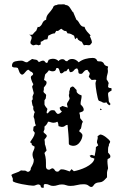

<svg xmlns="http://www.w3.org/2000/svg" viewBox="-20 -891 577 915"><path d="M422 -615Q439 -615 444 -600Q449 -598 455.5 -598.5Q462 -599 467 -596Q472 -593 473.5 -590.5Q475 -588 476.5 -585Q478 -582 481.5 -579.5Q485 -577 495 -574V-572L493 -563Q496 -550 492 -538Q488 -526 488 -513Q491 -508 494 -503.5Q497 -499 498 -494Q496 -490 496 -486Q496 -482 495 -477Q497 -473 501.5 -472Q506 -471 511 -471L512 -460Q508 -457 501.5 -453.5Q495 -450 495 -444Q495 -436 496.5 -428Q498 -420 498 -412Q498 -407 501 -403Q504 -399 507 -395L501 -389Q497 -392 493.5 -395Q490 -398 488 -403L476 -401L469 -403Q465 -406 460.5 -407.5Q456 -409 451 -411Q448 -414 445.5 -425Q443 -436 440.5 -449.5Q438 -463 436.5 -475.5Q435 -488 435 -493Q435 -499 439 -509Q435 -512 430.5 -511Q426 -510 421 -510L415 -511L403 -525L408 -540Q407 -545 403 -549Q399 -553 397 -558Q389 -558 385 -555Q381 -552 378.5 -548.5Q376 -545 373 -542Q370 -539 366 -539Q356 -539 354.5 -543.5Q353 -548 353 -556L348 -565Q339 -565 332.5 -556Q326 -547 315 -547Q310 -550 310 -555.5Q310 -561 305 -564L296 -552Q287 -552 283.5 -547.5Q280 -543 273 -541L267 -543Q265 -548 262.5 -557.5Q260 -567 253 -567Q248 -567 247.5 -564.5Q247 -562 246 -559Q245 -556 241.5 -553.5Q238 -551 228 -551Q226 -551 220.5 -553Q215 -555 213 -556Q205 -545 201.5 -542.5Q198 -540 196.5 -538Q195 -536 194 -531Q193 -526 190 -510Q194 -508 198 -505.5Q202 -503 202 -498Q202 -490 197.5 -485Q193 -480 189 -474Q190 -465 187 -454Q189 -449 193.5 -446Q198 -443 200 -438L198 -422L192 -413V-393Q194 -387 198 -382Q202 -377 206 -372L202 -356L204 -350Q209 -352 211 -354.5Q213 -357 215 -359.5Q217 -362 220.5 -364Q224 -366 231 -366Q235 -366 241 -364Q244 -359 247 -355Q250 -351 255 -348Q261 -348 266 -351.5Q271 -355 275 -360L268 -366Q267 -368 265.5 -372.5Q264 -377 265 -379L278 -386L303 -378L299 -395Q301 -403 305.5 -408.5Q310 -414 312 -422Q308 -432 308 -439Q310 -442 310 -446.5Q310 -451 310 -455Q314 -465 314 -472L324 -479L331 -477L342 -465Q345 -463 345 -461Q345 -459 345 -457Q345 -451 348 -449Q352 -444 357.5 -441Q363 -438 369 -436Q369 -425 366.5 -415Q364 -405 364 -394Q369 -389 374 -382.5Q379 -376 379 -368Q379 -362 371 -358.5Q363 -355 358 -354Q362 -343 362 -328L375 -311Q370 -303 369 -294Q368 -285 365 -277Q358 -273 358 -264Q369 -258 373 -248Q373 -231 360.5 -213.5Q348 -196 329 -196Q324 -196 316 -198.5Q308 -201 308 -207Q308 -229 306 -251.5Q304 -274 302 -296Q295 -296 289.5 -291Q284 -286 275 -286Q272 -286 267.5 -287.5Q263 -289 259 -290Q258 -295 257.5 -301Q257 -307 253 -311Q245 -306 235 -306Q228 -306 222 -308.5Q216 -311 209 -311Q204 -297 192 -288V-275L187 -262Q190 -257 196.5 -252.5Q203 -248 203 -242Q201 -237 198 -233.5Q195 -230 192 -226Q193 -220 193.5 -214.5Q194 -209 194 -203Q197 -196 198.5 -189Q200 -182 202 -174L192 -162Q195 -152 196.5 -144.5Q198 -137 198.5 -130Q199 -123 199 -115.5Q199 -108 199 -98Q199 -82 215 -82L228 -89Q236 -89 240.5 -81Q245 -73 253 -73Q260 -73 263.5 -78.5Q267 -84 274 -84Q284 -84 293.5 -80.5Q303 -77 312 -74L321 -85L332 -75Q343 -77 359 -82Q375 -87 390 -94.5Q405 -102 416.5 -112.5Q428 -123 430 -135L420 -139Q415 -139 412 -142Q409 -145 407 -149L417 -153L431 -148Q433 -159 435 -169Q437 -179 437 -190L448 -198L442 -212Q442 -220 444.5 -226.5Q447 -233 445 -242L457 -250Q468 -250 484 -238Q500 -226 505 -217Q505 -212 501.5 -207.5Q498 -203 499 -198Q495 -190 495 -181Q495 -172 495 -164Q498 -160 502 -155.5Q506 -151 506 -146Q506 -140 502 -137.5Q498 -135 493 -133Q491 -122 492.5 -111Q494 -100 495 -89Q490 -74 490 -68.5Q490 -63 490 -48V-46Q484 -40 478 -33.5Q472 -27 464 -24Q457 -22 449.5 -21.5Q442 -21 435 -17Q430 -14 425.5 -7Q421 0 415 0Q409 0 401.5 -6.5Q394 -13 378 -13Q362 -13 346.5 -9Q331 -5 315 -5Q304 -5 295 -8.5Q286 -12 275 -12Q264 -12 254 -8.5Q244 -5 233 -5Q223 -5 215 -9.5Q207 -14 197 -14Q189 -14 188.5 -8.5Q188 -3 189 3L183 4Q177 4 175 0Q173 -4 172 -9L164 -12Q157 -12 151 -9Q145 -6 138 -6Q133 -6 117 -8Q101 -10 84 -13.5Q67 -17 54 -21Q41 -25 41 -29V-40L34 -57Q39 -62 55 -67Q71 -72 80 -79Q85 -78 90 -78Q95 -78 100 -78L112 -72Q117 -72 120.5 -75Q124 -78 126 -82Q126 -89 128.5 -93Q131 -97 133.5 -102Q136 -107 138.5 -113.5Q141 -120 141 -131Q135 -143 135 -156Q135 -164 140 -173.5Q145 -183 145 -192L132 -200L130 -209L123 -213Q130 -224 137 -234.5Q144 -245 146 -258L138 -269L140 -287L151 -293Q146 -303 145.5 -313.5Q145 -324 140 -334Q141 -340 142 -346Q143 -352 146 -357Q136 -367 139 -382Q134 -388 133.5 -395.5Q133 -403 131 -411L136 -418L135 -431L141 -447L133 -478L139 -490Q136 -493 131.5 -505Q127 -517 127 -522Q127 -528 132.5 -531Q138 -534 138 -540L132 -548Q127 -548 123 -552.5Q119 -557 114 -559Q107 -556 99 -545.5Q91 -535 84 -535L76 -541Q72 -547 70 -554Q68 -561 65 -567Q58 -570 50 -569.5Q42 -569 37 -575V-577Q37 -595 52.5 -598.5Q68 -602 81 -602Q89 -602 95 -598Q101 -594 109 -594L133 -610Q144 -607 151 -606.5Q158 -606 165 -595Q170 -597 175 -599.5Q180 -602 185 -602Q191 -602 194.5 -596.5Q198 -591 205 -591L212 -606Q222 -611 232 -611Q248 -611 259 -600Q266 -609 278 -609Q285 -609 289 -604Q293 -599 300 -599Q309 -610 324 -610Q333 -610 341 -605.5Q349 -601 355 -594Q369 -605 386.5 -610Q404 -615 422 -615ZM457 -366 458 -374 466 -369ZM250 -867Q255 -870 260 -870Q265 -870 270 -870Q276 -870 282 -870.5Q288 -871 293 -867Q305 -867 313.5 -854Q322 -841 327 -833L328 -835L344 -797Q350 -794 353.5 -788Q357 -782 360.5 -776.5Q364 -771 369 -767Q374 -763 383 -763Q386 -751 394.5 -741Q403 -731 412 -722L408 -719Q411 -711 414.5 -703.5Q418 -696 418 -688Q413 -680 409.5 -677.5Q406 -675 402 -675.5Q398 -676 392.5 -676.5Q387 -677 380 -675Q377 -679 374.5 -683Q372 -687 370 -692Q365 -693 360.5 -696Q356 -699 352 -702L347 -712L338 -704L333 -721Q325 -726 318 -729Q311 -732 302 -732L295 -744L293 -743Q286 -743 281.5 -747Q277 -751 272 -754Q266 -751 261 -746.5Q256 -742 248 -744L241 -732Q233 -732 225.5 -728.5Q218 -725 210 -721L206 -704L192 -702Q188 -699 183.5 -696Q179 -693 174 -692V-679L164 -675Q162 -676 158.5 -677Q155 -678 153 -678Q149 -678 145.5 -676.5Q142 -675 137 -675Q133 -677 129 -680Q125 -683 125 -688Q125 -694 128 -700Q131 -706 131 -712Q131 -717 127 -720.5Q123 -724 119 -726L127 -725L135 -726Q139 -731 143.5 -736Q148 -741 153 -745L160 -763L166 -762Q177 -768 182 -780.5Q187 -793 200 -797Q200 -814 211.5 -826.5Q223 -839 232 -853Q233 -860 238.5 -863.5Q244 -867 250 -867Z"/></svg>

Font: ErikasBuero
Style: Regular
Weight: 400
Designer: Peter Wiegel
Foundry: Peter Wiegel
Version: Version 1.006